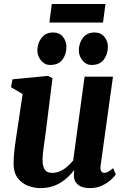

<svg xmlns="http://www.w3.org/2000/svg" viewBox="-20 -954 646 984"><path d="M186.5 10Q155.5 10 124 -1.8Q92.5 -13.5 71.2 -41Q50 -68.5 49.5 -115Q49.5 -132.5 51 -153.5Q52.5 -174.5 55.5 -197.8Q58.5 -221 62 -244.8Q65.5 -268.5 69 -291L96 -472L36.5 -507L44 -547.5L225.5 -565L249 -553L216 -288.5Q213.5 -267 210.2 -245Q207 -223 204.2 -203Q201.5 -183 199.8 -166Q198 -149 198 -137Q198 -112 203.5 -96.8Q209 -81.5 220 -74.8Q231 -68 248.5 -68Q269 -68 288.8 -77Q308.5 -86 325.2 -100.8Q342 -115.5 355 -131.5L413.5 -561H559L495.5 -105Q493 -85.5 498.8 -76.8Q504.5 -68 514.5 -68Q523.5 -68 532.8 -73Q542 -78 560 -92L573.5 -60Q568.5 -51.5 551 -34.8Q533.5 -18 505.5 -4Q477.5 10 441 10Q402.5 10 382.8 -4.8Q363 -19.5 359 -44.5Q359 -47.5 358.8 -51.5Q358.5 -55.5 358.5 -60.2Q358.5 -65 359.2 -69.8Q360 -74.5 360.5 -79L358.5 -80Q346 -64 329.5 -48Q313 -32 292 -18.8Q271 -5.5 244.8 2.2Q218.5 10 186.5 10ZM236.5 -621Q209 -621 190 -644.5Q171 -668 171.5 -697.5Q172.5 -735 193.8 -761.2Q215 -787.5 252 -787.5Q285.5 -787.5 303 -764.8Q320.5 -742 320.5 -714Q320.5 -676 300.2 -648.5Q280 -621 236.5 -621ZM449 -621Q421.5 -621 402.5 -644.5Q383.5 -668 384 -697.5Q385 -735 405.8 -761.2Q426.5 -787.5 464.5 -787.5Q497 -787.5 515.2 -764.8Q533.5 -742 533 -714Q532.5 -676 512 -648.5Q491.5 -621 449 -621ZM245.5 -933.5H520.5L508 -838.5H233Z"/></svg>

Font: Merriweather 24pt ExtraBold
Style: Italic
Weight: 800
Italic angle: -7.8°
Version: Version 2.101